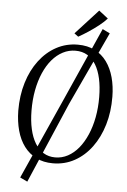

<svg xmlns="http://www.w3.org/2000/svg" viewBox="-69 -1029 808 1217"><g transform="rotate(5 335.0 -420.0)"><path d="M303 10.5Q242.5 10.5 196.8 -12.5Q151 -35.5 119.8 -77.2Q88.5 -119 72.8 -176.5Q57 -234 56 -302.5Q55.5 -399.5 80.5 -481.5Q105.5 -563.5 151.5 -624.2Q197.5 -685 260 -718.8Q322.5 -752.5 396.5 -752.5Q458 -752.5 504 -729.2Q550 -706 580.5 -664Q611 -622 626.5 -565.5Q642 -509 642.5 -442.5Q643.5 -346.5 619 -264.2Q594.5 -182 549 -120.2Q503.5 -58.5 440.8 -24Q378 10.5 303 10.5ZM314.5 -28Q357 -28 394.8 -48.2Q432.5 -68.5 462.8 -105.2Q493 -142 515 -192.8Q537 -243.5 548.5 -304.5Q560 -365.5 559.5 -433.5Q559 -498.5 547.8 -550Q536.5 -601.5 514.5 -638Q492.5 -674.5 460.2 -693.8Q428 -713 385 -713Q342.5 -713 304.8 -693.5Q267 -674 236.5 -638.2Q206 -602.5 184 -552.2Q162 -502 150.5 -440.8Q139 -379.5 139.5 -310Q140 -245.5 151.8 -193.5Q163.5 -141.5 185.8 -104.5Q208 -67.5 240.2 -47.8Q272.5 -28 314.5 -28ZM105 118 334 -393 544 -864.5 591 -841.5 372.5 -372.5 152 140.5ZM393.5 -803 368 -822 512 -979.5 570.5 -934Q551.5 -912 520.8 -887.8Q490 -863.5 456.2 -841.2Q422.5 -819 393.5 -803Z"/></g></svg>

Font: Merriweather 72pt Light
Style: Italic
Weight: 300
Italic angle: -7.8°
Version: Version 2.101